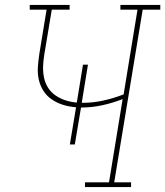

<svg xmlns="http://www.w3.org/2000/svg" viewBox="-20 -755 667 775"><path d="M323 0V-19H420L475 -355Q434 -339 392 -330Q350 -321 309 -321H307L282 -172H262L287 -322Q260 -324 235.5 -331.5Q211 -339 190 -353Q169 -367 155.5 -388Q142 -409 136.5 -434Q131 -459 133 -486Q135 -513 139 -539L168 -716H100V-735H261V-716H189L159 -536Q155 -512 154 -488.5Q153 -465 157.5 -442.5Q162 -420 174 -401Q186 -382 204.5 -369.5Q223 -357 244.5 -350Q266 -343 290 -341L315 -494H335L310 -340H315Q355 -340 396.5 -349Q438 -358 479 -374L535 -716H466V-735H627V-716H556L441 -19H509V0Z"/></svg>

Font: Iosevka Etoile Thin
Style: Italic
Weight: 100
Italic angle: -9°
Designer: Belleve Invis
Foundry: Belleve Invis
Version: Version 22.1.2; ttfautohint (v1.8.4)